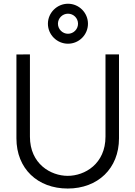

<svg xmlns="http://www.w3.org/2000/svg" viewBox="-20 -1018 742 1052"><path d="M352.5 -778.5C413 -778.5 462 -827.5 462 -888C462 -948 413 -997.5 352.5 -997.5C292.5 -997.5 242.5 -948 242.5 -888C242.5 -827.5 292.5 -778.5 352.5 -778.5ZM352.5 -833C322.5 -833 297.5 -858 297.5 -888C297.5 -918.5 322.5 -943 352.5 -943C383 -943 407.5 -918.5 407.5 -888C407.5 -858 383 -833 352.5 -833ZM351 15C515.5 15 632 -94.5 632 -260V-720H558V-269.5C558 -120 444.5 -54.5 351 -54.5C258.5 -54.5 144 -119.5 144 -269.5V-720L70 -719.5V-260C70 -93.5 186.5 15 351 15Z"/></svg>

Font: Hauora
Style: Regular
Weight: 400
Designer: Mikhail Sharanda
Foundry: WCYS & Co.
Version: Version 1.010